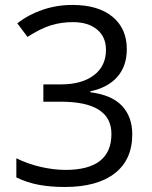

<svg xmlns="http://www.w3.org/2000/svg" viewBox="-20 -744 612 774"><path d="M491.2 -545.9Q491.2 -477.5 452.9 -434.1Q414.6 -390.6 344.2 -376V-372.1Q430.2 -361.3 471.7 -317.4Q513.2 -273.4 513.2 -202.1Q513.2 -100.1 442.4 -45.2Q371.6 9.8 241.2 9.8Q184.6 9.8 137.5 1.2Q90.3 -7.3 45.9 -28.8V-106Q92.3 -83 144.8 -71Q197.3 -59.1 244.1 -59.1Q429.2 -59.1 429.2 -204.1Q429.2 -334 225.1 -334H154.8V-403.8H226.1Q309.6 -403.8 358.4 -440.7Q407.2 -477.5 407.2 -543Q407.2 -595.2 371.3 -625Q335.4 -654.8 273.9 -654.8Q227.1 -654.8 185.5 -642.1Q144 -629.4 90.8 -595.2L49.8 -649.9Q93.8 -684.6 151.1 -704.3Q208.5 -724.1 272 -724.1Q376 -724.1 433.6 -676.5Q491.2 -628.9 491.2 -545.9Z"/></svg>

Font: f08361285
Style: Regular
Weight: 400
Foundry: Ascender Corporation
Version: Version 1.10